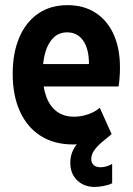

<svg xmlns="http://www.w3.org/2000/svg" viewBox="-20 -561 522 756"><path d="M267.6 7.8Q193.7 7.8 140.5 -25.8Q87.3 -59.4 58.7 -121.9Q30 -184.3 30 -270.8Q30 -352.1 55.7 -412.8Q81.4 -473.6 129.7 -507.1Q178.1 -540.7 246.2 -540.7Q309.8 -540.7 356.1 -510.8Q402.3 -481 427.3 -425.9Q452.4 -370.8 452.4 -295.3Q452.4 -273.6 450.7 -253.5Q449.1 -233.4 446.8 -220.5H134.4V-308.8H330.3Q330.3 -368.7 307.4 -401.1Q284.6 -433.6 244.5 -433.6Q212.8 -433.6 191.4 -413.3Q169.9 -393 159 -356.8Q148.1 -320.5 148.1 -272.2Q148.1 -218.5 162.2 -180.4Q176.2 -142.3 203.7 -121.9Q231.3 -101.5 271.9 -101.5Q300.3 -101.5 328.1 -111.3Q355.9 -121.1 372.7 -136.9L419.6 -32.9Q391.3 -14 350.4 -3.1Q309.5 7.8 267.6 7.8ZM353 175.1Q310.9 175.1 283.8 149Q256.8 122.9 256.8 80Q256.8 38.4 283 6.5Q309.1 -25.4 352.6 -57.5L419.6 -32.9Q398.3 -16 380 -0.2Q361.7 15.6 350.5 31.7Q339.4 47.7 339.4 65Q339.4 80.4 348.8 89Q358.3 97.6 376.5 97.6Q388.1 97.6 401.6 93.4Q415.1 89.3 421.6 84V160.4Q409.4 167.1 388.8 171.1Q368.1 175.1 353 175.1Z"/></svg>

Font: Reddit Sans Condensed
Style: Regular
Weight: 400
Designer: Stephen Hutchings
Foundry: Reddit
Version: Version 1.014